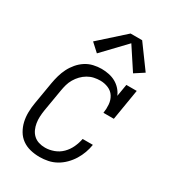

<svg xmlns="http://www.w3.org/2000/svg" viewBox="-188 -867 875 976"><g transform="rotate(30 250.0 -379.5)"><path d="M200 8Q171 8 144.5 1.5Q118 -5 97 -20Q76 -35 62.5 -58Q49 -81 43 -107Q37 -133 37.5 -161.5Q38 -190 43 -218L65 -348Q69 -371 75.5 -394Q82 -417 93 -439Q104 -461 120.5 -480.5Q137 -500 158 -513.5Q179 -527 203 -532.5Q227 -538 250 -538Q272 -538 293.5 -533.5Q315 -529 333 -519Q351 -509 365 -493.5Q379 -478 387 -459L399 -530H460L430 -349H369Q373 -374 371 -399Q369 -424 356.5 -444Q344 -464 321.5 -473.5Q299 -483 274 -483Q256 -483 237.5 -479Q219 -475 202 -465Q185 -455 171.5 -441Q158 -427 148 -410Q138 -393 133 -375Q128 -357 125 -339L103 -209Q100 -190 99 -171Q98 -152 101 -133.5Q104 -115 111.5 -98.5Q119 -82 132 -70Q145 -58 162.5 -52.5Q180 -47 200 -47Q225 -47 251 -56.5Q277 -66 296.5 -85.5Q316 -105 327.5 -130Q339 -155 344 -181H404Q400 -156 391.5 -132.5Q383 -109 369.5 -87Q356 -65 337 -46Q318 -27 295.5 -14.5Q273 -2 248.5 3Q224 8 200 8ZM189 -594 142 -637 287 -767H355L453 -633L399 -598L315 -726Z"/></g></svg>

Font: Iosevka Curly Slab LtObl
Style: Regular
Weight: 300
Italic angle: -9°
Monospace: yes
Designer: Belleve Invis
Foundry: Belleve Invis
Version: Version 11.0.0; ttfautohint (v1.8.3)